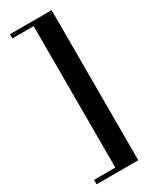

<svg xmlns="http://www.w3.org/2000/svg" viewBox="-237 -831 816 1031"><g transform="rotate(-30 171.0 -315.0)"><path d="M162 150.5V-780H288.5V150.5ZM30 150.5V123H288.5V150.5ZM30 -754V-780H288.5V-754Z"/></g></svg>

Font: Bodoni Moda SC 9pt SemiBold
Style: Regular
Weight: 600
Designer: Owen Earl
Foundry: indestructible type
Version: Version 2.005